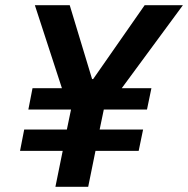

<svg xmlns="http://www.w3.org/2000/svg" viewBox="-20 -718 723 738"><path d="M513 -138 530 -220H363L379 -297H545L562 -379H448L683 -698H536L338 -414H334L248 -698H114L218 -379H105L89 -297H253L237 -220H73L57 -138H221L193 0H319L347 -138Z"/></svg>

Font: Braiins Sans SemiBold
Style: Italic
Weight: 600
Italic angle: -11.31°
Designer: Mike Abbink, Paul van der Laan, Pieter van Rosmalen, Jiri Chlebus, Lubos Buracinsky
Foundry: Bold Monday, Sudetype
Version: Version 1.000;hotconv 1.0.109;makeotfexe 2.5.65596